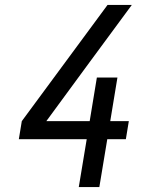

<svg xmlns="http://www.w3.org/2000/svg" viewBox="-20 -755 640 775"><path d="M298 0 330 -193H56L68 -266L414 -735H512Q426 -618 339.5 -501Q253 -384 167 -266H342L371 -442H454L425 -266H500L488 -193H413L381 0Z"/></svg>

Font: Iosevka Aile
Style: Italic
Weight: 400
Italic angle: -9°
Designer: Belleve Invis
Foundry: Belleve Invis
Version: Version 28.0.1; ttfautohint (v1.8.4)